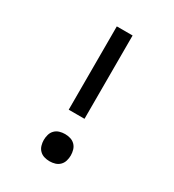

<svg xmlns="http://www.w3.org/2000/svg" viewBox="-180 -838 859 948"><g transform="rotate(30 250.0 -363.5)"><path d="M295 -260H205V-735H295ZM250 8Q234 8 219 3.5Q204 -1 193 -12Q182 -23 177.5 -38.5Q173 -54 173 -69Q173 -85 177.5 -100.5Q182 -116 193 -127Q204 -138 219 -142.5Q234 -147 250 -147Q266 -147 281 -142.5Q296 -138 307 -127Q318 -116 322.5 -100.5Q327 -85 327 -69Q327 -54 322.5 -38.5Q318 -23 307 -12Q296 -1 281 3.5Q266 8 250 8Z"/></g></svg>

Font: Iosevka Term Curly Medium
Style: Regular
Weight: 500
Designer: Belleve Invis
Foundry: Belleve Invis
Version: Version 32.3.0